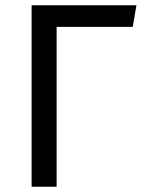

<svg xmlns="http://www.w3.org/2000/svg" viewBox="-20 -709 548 729"><path d="M100 -689V0H195V-607H484L498 -689Z"/></svg>

Font: Fira Sans
Style: Regular
Weight: 400
Designer: Carrois Corporate & Edenspiekermann AG
Foundry: Carrois Corporate GbR & Edenspiekermann AG
Version: Version 4.203